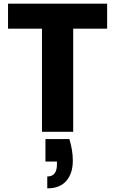

<svg xmlns="http://www.w3.org/2000/svg" viewBox="-20 -722 631 1052"><path d="M567 -702V-565H381V0H210V-565H24V-702ZM360 40Q379 101 379 158Q379 228 343.5 269Q308 310 239 310V245Q292 245 292 179V163H229V40Z"/></svg>

Font: Fz Poppins
Style: Bold
Weight: 700
Designer: Ninad Kale (Devanagari), Jonny Pinhorn (Latin)
Foundry: Indian Type Foundry
Version: Vit hóa bi Vntype.Com & FontZin.Com